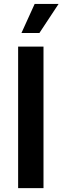

<svg xmlns="http://www.w3.org/2000/svg" viewBox="-20 -967 321 987"><path d="M203.6 -727.5V0H73.2V-727.5ZM90.3 -797.4 158.2 -946.8H281.2L182.6 -797.4Z"/></svg>

Font: Inter-SemiBold
Style: Regular
Weight: 600
Designer: Rasmus Andersson
Foundry: rsms
Version: Version 4.000;git-a52131595